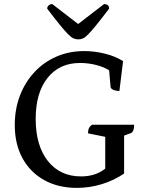

<svg xmlns="http://www.w3.org/2000/svg" viewBox="-20 -904 722 936"><path d="M355 12Q264 12 195.5 -26Q127 -64 89.5 -133Q52 -202 52 -294Q52 -372 77 -437.5Q102 -503 147.5 -552Q193 -601 255 -628Q317 -655 390 -655Q441 -655 491.5 -642.5Q542 -630 580 -606L562 -460Q521 -463 519 -481L512 -561Q488 -577 449.5 -587Q411 -597 370 -597Q270 -597 212 -524.5Q154 -452 154 -324Q154 -194 213.5 -119Q273 -44 375 -44Q446 -44 493 -82V-237L409 -254Q409 -269 413 -278Q417 -287 428 -296H634Q634 -262 618 -255L585 -243V-58Q535 -24 475.5 -6Q416 12 355 12ZM362 -712Q349 -712 338 -717Q327 -722 311.5 -737.5Q296 -753 272 -782.5Q248 -812 210 -862Q210 -871 217 -877.5Q224 -884 235 -884L361 -787L487 -884Q512 -884 512 -862Q474 -812 450 -782.5Q426 -753 411 -737.5Q396 -722 385 -717Q374 -712 362 -712Z"/></svg>

Font: Petrona Medium
Style: Regular
Weight: 500
Designer: Ringo R. Seeber
Foundry: Ringo R. Seeber
Version: Version 2.001; ttfautohint (v1.8.3)